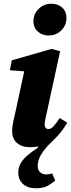

<svg xmlns="http://www.w3.org/2000/svg" viewBox="-20 -776 382 1028"><path d="M173 232Q128 232 103 209Q78 186 78 148Q78 119 92 96Q106 73 130.5 53Q155 33 183 15V8Q177 9 165.5 10.5Q154 12 140 12Q97 12 71 -10.5Q45 -33 45 -74Q45 -100 52.5 -132Q60 -164 67 -196L116 -424L153 -391L33 -400L43 -453L256 -514L302 -502L229 -166Q225 -148 222 -134Q219 -120 219 -109Q219 -98 224.5 -91.5Q230 -85 239 -85Q253 -85 266 -99Q279 -113 300 -144L340 -119Q324 -91 304 -66.5Q284 -42 258 -18Q234 5 216.5 27.5Q199 50 190.5 71Q182 92 182 113Q182 134 194.5 146Q207 158 228 158Q236 158 244 156.5Q252 155 259 152L276 191Q259 205 235.5 218.5Q212 232 173 232ZM240 -586Q206 -586 182.5 -607Q159 -628 159 -662Q159 -701 187 -728.5Q215 -756 255 -756Q291 -756 313.5 -735Q336 -714 336 -680Q336 -641 308.5 -613.5Q281 -586 240 -586Z"/></svg>

Font: Source Serif 4 ExtraBold
Style: Italic
Weight: 800
Italic angle: -12°
Designer: Frank Grießhammer
Foundry: Adobe Systems Incorporated
Version: Version 4.004;hotconv 1.0.116;makeotfexe 2.5.65601